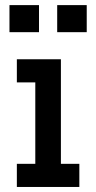

<svg xmlns="http://www.w3.org/2000/svg" viewBox="-20 -742 382 762"><path d="M17.6 -614.3V-721.7H134.8V-614.3ZM207 -614.3V-721.7H324.2V-614.3ZM46.9 0V-91.8H120.1V-415H46.9V-506.8H221.7V-91.8H294.9V0Z"/></svg>

Font: Kay Pho Du
Style: Bold
Weight: 700
Designer: Victor Gaultney, Khu Oo Reh
Foundry: SIL International
Version: Version 3.000